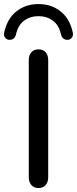

<svg xmlns="http://www.w3.org/2000/svg" viewBox="-58 -921 381 948"><path d="M84.1 -46.2V-623.8Q84.1 -648.3 96.7 -662.8Q109.2 -677.3 132 -677.3Q154.9 -677.3 167.4 -662.8Q180 -648.3 180 -623.8V-46.2Q180 -22 167.5 -7.4Q155 7.3 132.2 7.3Q109.5 7.3 96.8 -7.4Q84.1 -22 84.1 -46.2ZM-37.1 -761.2Q-22.2 -829.4 23.4 -865.2Q69 -901 132 -901Q195 -901 240.7 -865.2Q286.3 -829.4 301.2 -761.2Q304.7 -745.9 297.2 -735.7Q289.7 -725.5 277.7 -724.3Q266.8 -723.6 258.8 -727.9Q250.9 -732.1 247 -740.3Q245.6 -742.3 243.8 -748.8Q233.4 -796.7 203.2 -819Q173 -841.2 132 -841.2Q91 -841.2 60.9 -819Q30.7 -796.7 20.3 -748.8Q18.4 -742.3 17.1 -740.3Q13.2 -732.1 5.2 -727.9Q-2.7 -723.6 -13.6 -724.3Q-25.6 -725.5 -33.1 -735.7Q-40.6 -745.9 -37.1 -761.2Z"/></svg>

Font: SN Pro Thin
Style: Regular
Weight: 200
Designer: Tobias Whetton
Foundry: Supernotes
Version: Version 1.003;Glyphs 3.3 (3324)